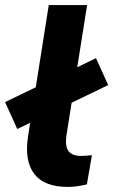

<svg xmlns="http://www.w3.org/2000/svg" viewBox="-61 -725 446 756"><path d="M206 11Q114 11 74.5 -39.5Q35 -90 49 -186L131 -705H282L200 -188Q197 -162 201.5 -145Q206 -128 220.5 -119.5Q235 -111 258 -111Q269 -111 279.5 -112Q290 -113 301 -114L281 1Q265 5 245.5 8Q226 11 206 11ZM7 -217 -41 -323 317 -496 365 -390Z"/></svg>

Font: Nunito Sans 12pt ExtraBold
Style: Italic
Weight: 800
Italic angle: -9°
Designer: Vernon Adams
Foundry: Vernon Adams
Version: Version 3.101;gftools[0.9.27]